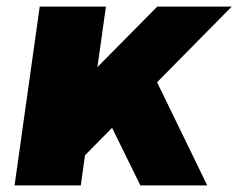

<svg xmlns="http://www.w3.org/2000/svg" viewBox="-20 -560 720 580"><path d="M85 -166 455 -540H680L217 -71ZM100 -540H300L224 0H24ZM288 -236 445 -331 606 0H404Z"/></svg>

Font: Pathway Extreme 28pt ExtraBold
Style: Italic
Weight: 800
Italic angle: -8°
Designer: Eduardo Rodriguez Tunni
Foundry: Eduardo Rodriguez Tunni
Version: Version 1.001;gftools[0.9.26]